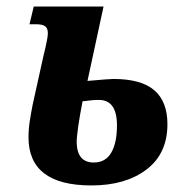

<svg xmlns="http://www.w3.org/2000/svg" viewBox="-20 -556 555 586"><path d="M67 -137Q67 -162 71 -187.5Q75 -213 80 -238L113 -387L119 -412Q126 -442 126 -455Q126 -470 117.5 -476Q109 -482 90 -482H70L83 -536H296L247 -309Q313 -315 326 -315Q411 -315 451 -280.5Q491 -246 491 -177Q491 -87 427 -38.5Q363 10 259 10Q67 10 67 -137ZM337 -173Q337 -251 282 -251Q264 -251 250.5 -249Q237 -247 232 -247Q214 -154 214 -120Q216 -60 266 -60Q302 -60 319.5 -90Q337 -120 337 -173Z"/></svg>

Font: Noto Serif CondExtraBold
Style: Italic
Weight: 800
Width: 3
Italic angle: -12°
Designer: Monotype Design Team
Foundry: Monotype Imaging Inc.
Version: Version 1.001